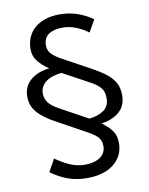

<svg xmlns="http://www.w3.org/2000/svg" viewBox="-94 -746 783 1006"><g transform="rotate(-10 297.5 -243.0)"><path d="M543 -203Q543 -149 507 -117Q471 -85 411 -77Q443 -54 463 -28Q483 -2 483 39Q483 108 430.5 150Q378 192 287 192Q233 192 187 175.5Q141 159 97 127L134 61Q177 91 213.5 106Q250 121 288 121Q339 121 369.5 100Q400 79 400 41Q400 10 381.5 -8.5Q363 -27 325 -47L180 -127Q144 -146 119.5 -164.5Q95 -183 80 -201.5Q65 -220 58.5 -240Q52 -260 52 -283Q52 -336 90 -369Q128 -402 191 -409Q155 -433 133.5 -460.5Q112 -488 112 -525Q112 -557 123.5 -585Q135 -613 157.5 -633.5Q180 -654 214 -666Q248 -678 293 -678Q344 -678 388.5 -662.5Q433 -647 468 -621L432 -557Q402 -579 368 -593Q334 -607 296 -607Q251 -607 223 -589Q195 -571 195 -529Q195 -502 214 -483Q233 -464 265 -447L410 -368Q446 -348 471.5 -330Q497 -312 513 -292.5Q529 -273 536 -251.5Q543 -230 543 -203ZM460 -202Q460 -218 457 -231Q454 -244 445.5 -255.5Q437 -267 422.5 -278Q408 -289 385 -301L250 -374Q227 -372 206.5 -366Q186 -360 170 -349Q154 -338 144.5 -322Q135 -306 135 -285Q135 -258 150 -237Q165 -216 205 -194L353 -113Q400 -118 430 -139Q460 -160 460 -202Z"/></g></svg>

Font: Gantari
Style: Regular
Weight: 400
Designer: Anugrah Pasau
Foundry: Lafontype
Version: Version 1.000; ttfautohint (v1.8.4)